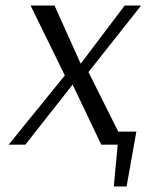

<svg xmlns="http://www.w3.org/2000/svg" viewBox="-20 -520 527 690"><path d="M389 150 403 0H344L241 -216L71 0H11L213 -249L90 -500H176L270 -291L428 -500H487L298 -261L405 -47H470L435 150Z"/></svg>

Font: Arsenal
Style: Italic
Weight: 400
Italic angle: -9.10001°
Designer: Andrij Shevchenko
Foundry: Stairsfor
Version: Version 2.001;PS 002.001;hotconv 1.0.88;makeotf.lib2.5.64775